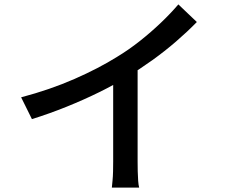

<svg xmlns="http://www.w3.org/2000/svg" viewBox="-20 -815 1040 872"><path d="M76 -373Q208 -408 318.5 -456.5Q429 -505 512 -557Q565 -589 615.5 -629Q666 -669 711 -712Q756 -755 790 -795L874 -715Q830 -670 779 -626Q728 -582 671.5 -541.5Q615 -501 556 -465Q501 -431 431 -396.5Q361 -362 283 -330.5Q205 -299 125 -274ZM494 -505 605 -534V-81Q605 -61 605.5 -37.5Q606 -14 607.5 6Q609 26 612 37H488Q489 26 491 6Q493 -14 493.5 -37.5Q494 -61 494 -81Z"/></svg>

Font: Noto Sans SC Thin Medium
Style: Regular
Weight: 500
Version: Version 2.004-H2;hotconv 1.0.118;makeotfexe 2.5.65603